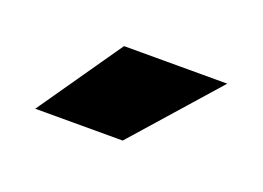

<svg xmlns="http://www.w3.org/2000/svg" viewBox="-38 -795 368 269"><g transform="rotate(20 146.0 -660.5)"><path d="M156 -597.7 266.4 -722.7H112.5L25.6 -597.7Z"/></g></svg>

Font: Giphurs
Style: Regular
Weight: 400
Version: Version 2.010